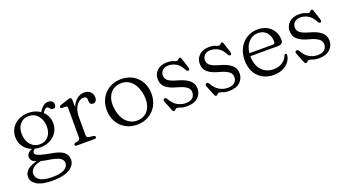

<svg xmlns="http://www.w3.org/2000/svg" viewBox="-53 -1096 3504 1928"><g transform="rotate(-20 1698.5 -131.5)"><path d="M336.5 -14.5Q430 0.5 467.5 31.2Q505 62 505 111Q505 172 442.5 210.5Q380 249 264 249Q147 249 92.8 214.8Q38.5 180.5 38.5 131Q38.5 91.5 69.5 59.8Q100.5 28 173.5 10.5Q138 -3 125.8 -19.5Q113.5 -36 113.5 -58.5Q113.5 -73.5 126.2 -91.2Q139 -109 173.5 -122Q119.5 -142 87.5 -186.2Q55.5 -230.5 55.5 -289Q55.5 -343.5 82 -385.2Q108.5 -427 155.2 -450.8Q202 -474.5 262 -474.5Q298.5 -474.5 330 -464.8Q361.5 -455 386.5 -437.5L391 -444.5Q411.5 -476.5 435 -494.2Q458.5 -512 485.5 -512Q509.5 -512 525.8 -498.8Q542 -485.5 542 -465Q542 -427 510.5 -427Q495 -427 486.8 -435.8Q478.5 -444.5 472 -453.2Q465.5 -462 454.5 -462Q441 -462 430.8 -451Q420.5 -440 407.5 -420.5Q433.5 -396 447.8 -363.2Q462 -330.5 462 -292Q462 -237.5 435.2 -195.8Q408.5 -154 362.5 -130.5Q316.5 -107 259 -107Q227.5 -107 199.5 -114Q175.5 -97 175.5 -79.5Q175.5 -66.5 188.8 -56.2Q202 -46 236.8 -36Q271.5 -26 336.5 -14.5ZM252.5 -443.5Q195 -443 160.8 -403.2Q126.5 -363.5 127 -302.5Q127.5 -228 166 -183Q204.5 -138 265 -138Q322.5 -138 356.5 -177.8Q390.5 -217.5 390 -280.5Q389.5 -352.5 351.8 -398Q314 -443.5 252.5 -443.5ZM98.5 118Q98.5 159.5 138.2 186.8Q178 214 275 214Q354 214 397.5 190Q441 166 441 125Q441 95 412.2 74Q383.5 53 302.5 40Q250.5 32 215.5 23Q157.5 33.5 128 59.8Q98.5 86 98.5 118Z M722 -447 724 -368Q744 -419.5 780 -447.5Q816 -475.5 856.5 -475.5Q898.5 -475.5 923 -452Q947.5 -428.5 947.5 -390.5Q947.5 -366.5 936.5 -353Q925.5 -339.5 907.5 -339.5Q870 -339.5 870 -379V-394Q870 -428.5 832.5 -428.5Q806.5 -428.5 781.8 -409.2Q757 -390 741 -352Q725 -314 725 -258V-67.5Q725 -41 752 -38L797 -32.5Q817 -30 817 -15.5Q817 0 796.5 0H608Q588 0 588 -15.5Q588 -27 606 -32L631 -37.5Q655 -43 655 -67.5V-381Q655 -403.5 636.5 -405L596.5 -405.5Q580 -407.5 580 -419.5Q580 -431 598.5 -437.5L667 -460Q679.5 -464.5 688.2 -467.2Q697 -470 702.5 -470Q721 -470 722 -447Z M1252 -475Q1322 -475 1375.8 -443.8Q1429.5 -412.5 1460 -357.8Q1490.5 -303 1490.5 -232Q1490.5 -161.5 1460 -106.8Q1429.5 -52 1375.2 -20.5Q1321 11 1250 11Q1180 11 1126.2 -20.2Q1072.5 -51.5 1042 -106.5Q1011.5 -161.5 1011.5 -233Q1011.5 -303 1042 -357.8Q1072.5 -412.5 1126.8 -443.8Q1181 -475 1252 -475ZM1290 -30Q1361 -41 1394.5 -103Q1428 -165 1412.5 -256.5Q1396 -351.5 1341.5 -398.8Q1287 -446 1213.5 -434Q1141.5 -423 1107.8 -361.2Q1074 -299.5 1089.5 -208Q1106 -112.5 1161.5 -65.5Q1217 -18.5 1290 -30Z M1745 -441Q1706.5 -441 1683 -419.8Q1659.5 -398.5 1659.5 -365Q1659.5 -328 1688.5 -307Q1717.5 -286 1777.5 -269.5Q1857.5 -249 1900 -213.8Q1942.5 -178.5 1942.5 -123.5Q1942.5 -66.5 1901.2 -28.8Q1860 9 1782.5 9Q1744 9 1720.2 -1Q1696.5 -11 1681.5 -11Q1668 -11 1662.5 -0.8Q1657 9.5 1645.5 9.5Q1633 9.5 1626.5 -8.5L1585.5 -110Q1575 -136.5 1594 -142.5Q1609.5 -147.5 1621 -129.5Q1652 -72.5 1694 -49Q1736 -25.5 1780 -25.5Q1832 -25.5 1856.2 -48Q1880.5 -70.5 1880.5 -106.5Q1880.5 -142 1849 -165Q1817.5 -188 1754.5 -204.5Q1679 -223.5 1638.8 -256.8Q1598.5 -290 1598.5 -350Q1598.5 -403.5 1637.8 -439.5Q1677 -475.5 1744.5 -475.5Q1785.5 -475.5 1807.8 -465Q1830 -454.5 1843.5 -454.5Q1857 -454.5 1862.8 -465Q1868.5 -475.5 1878.5 -475.5Q1890.5 -475.5 1894 -461L1926 -363Q1930 -350 1930 -338.5Q1930 -327 1919.5 -324Q1905 -320 1891.5 -345Q1867 -394 1828.8 -417.5Q1790.5 -441 1745 -441Z M2194.5 -441Q2156 -441 2132.5 -419.8Q2109 -398.5 2109 -365Q2109 -328 2138 -307Q2167 -286 2227 -269.5Q2307 -249 2349.5 -213.8Q2392 -178.5 2392 -123.5Q2392 -66.5 2350.8 -28.8Q2309.5 9 2232 9Q2193.5 9 2169.8 -1Q2146 -11 2131 -11Q2117.5 -11 2112 -0.8Q2106.5 9.5 2095 9.5Q2082.5 9.5 2076 -8.5L2035 -110Q2024.5 -136.5 2043.5 -142.5Q2059 -147.5 2070.5 -129.5Q2101.5 -72.5 2143.5 -49Q2185.5 -25.5 2229.5 -25.5Q2281.5 -25.5 2305.8 -48Q2330 -70.5 2330 -106.5Q2330 -142 2298.5 -165Q2267 -188 2204 -204.5Q2128.5 -223.5 2088.2 -256.8Q2048 -290 2048 -350Q2048 -403.5 2087.2 -439.5Q2126.5 -475.5 2194 -475.5Q2235 -475.5 2257.2 -465Q2279.5 -454.5 2293 -454.5Q2306.5 -454.5 2312.2 -465Q2318 -475.5 2328 -475.5Q2340 -475.5 2343.5 -461L2375.5 -363Q2379.5 -350 2379.5 -338.5Q2379.5 -327 2369 -324Q2354.5 -320 2341 -345Q2316.5 -394 2278.2 -417.5Q2240 -441 2194.5 -441Z M2901.5 -293.5Q2901.5 -247 2848.5 -247H2552Q2552.5 -149 2602 -96.2Q2651.5 -43.5 2729.5 -43.5Q2786 -43.5 2824.5 -70.8Q2863 -98 2875.5 -135.5Q2883 -149 2891.5 -149Q2904 -148.5 2903.5 -132.5Q2900.5 -94 2875.2 -61.2Q2850 -28.5 2807.8 -8.8Q2765.5 11 2712 11Q2642 11 2590.8 -19Q2539.5 -49 2511.5 -102.5Q2483.5 -156 2483.5 -226.5Q2483.5 -297 2512 -353.2Q2540.5 -409.5 2592 -442.2Q2643.5 -475 2712.5 -475Q2768 -475 2810.5 -452Q2853 -429 2877.2 -388Q2901.5 -347 2901.5 -293.5ZM2703.5 -439Q2642 -439 2601.2 -394.8Q2560.5 -350.5 2553 -278H2799.5Q2827 -278 2827 -301.5Q2827 -362.5 2793.2 -400.8Q2759.5 -439 2703.5 -439Z M3155 -441Q3116.5 -441 3093 -419.8Q3069.5 -398.5 3069.5 -365Q3069.5 -328 3098.5 -307Q3127.5 -286 3187.5 -269.5Q3267.5 -249 3310 -213.8Q3352.5 -178.5 3352.5 -123.5Q3352.5 -66.5 3311.2 -28.8Q3270 9 3192.5 9Q3154 9 3130.2 -1Q3106.5 -11 3091.5 -11Q3078 -11 3072.5 -0.8Q3067 9.5 3055.5 9.5Q3043 9.5 3036.5 -8.5L2995.5 -110Q2985 -136.5 3004 -142.5Q3019.5 -147.5 3031 -129.5Q3062 -72.5 3104 -49Q3146 -25.5 3190 -25.5Q3242 -25.5 3266.2 -48Q3290.5 -70.5 3290.5 -106.5Q3290.5 -142 3259 -165Q3227.5 -188 3164.5 -204.5Q3089 -223.5 3048.8 -256.8Q3008.5 -290 3008.5 -350Q3008.5 -403.5 3047.8 -439.5Q3087 -475.5 3154.5 -475.5Q3195.5 -475.5 3217.8 -465Q3240 -454.5 3253.5 -454.5Q3267 -454.5 3272.8 -465Q3278.5 -475.5 3288.5 -475.5Q3300.5 -475.5 3304 -461L3336 -363Q3340 -350 3340 -338.5Q3340 -327 3329.5 -324Q3315 -320 3301.5 -345Q3277 -394 3238.8 -417.5Q3200.5 -441 3155 -441Z"/></g></svg>

Font: Fraunces 9pt S050 Light
Style: Regular
Weight: 300
Version: Version 1.000; ttfautohint (v1.8.3)